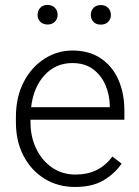

<svg xmlns="http://www.w3.org/2000/svg" viewBox="-20 -741 557 771"><path d="M281.2 9.8Q212.4 9.8 158.7 -23.4Q105 -56.6 74.5 -115.2Q43.9 -173.8 43.9 -249.5V-270.5Q43.9 -352.1 75.4 -412.1Q106.9 -472.2 158.7 -505.1Q210.4 -538.1 270.5 -538.1Q337.9 -538.1 384.5 -506.8Q431.2 -475.6 455.3 -421.1Q479.5 -366.7 479.5 -295.9V-260.3H102.5V-249.5Q102.5 -191.4 125.5 -143.8Q148.4 -96.2 189.2 -68.1Q230 -40 283.7 -40Q330.1 -40 366.5 -57.4Q402.8 -74.7 431.6 -112.3L468.3 -84Q442.4 -45.4 397.2 -17.8Q352.1 9.8 281.2 9.8ZM270.5 -487.8Q203.6 -487.8 158.9 -439.2Q114.3 -390.6 105 -310.5H420.9V-316.9Q419.9 -361.3 403.1 -400.1Q386.2 -439 353.3 -463.4Q320.3 -487.8 270.5 -487.8ZM130.9 -681.2Q130.9 -698.2 141.6 -709.7Q152.3 -721.2 170.9 -721.2Q189.5 -721.2 200.4 -709.7Q211.4 -698.2 211.4 -681.2Q211.4 -665 200.4 -653.8Q189.5 -642.6 170.9 -642.6Q152.3 -642.6 141.6 -653.8Q130.9 -665 130.9 -681.2ZM344.7 -680.7Q344.7 -697.8 355.2 -709.2Q365.7 -720.7 384.8 -720.7Q403.3 -720.7 414.3 -709.2Q425.3 -697.8 425.3 -680.7Q425.3 -664.6 414.3 -653.3Q403.3 -642.1 384.8 -642.1Q365.7 -642.1 355.2 -653.3Q344.7 -664.6 344.7 -680.7Z"/></svg>

Font: Vazirmatn RD UI FD ExtraLight
Style: Regular
Weight: 200
Designer: Saber Rastikerdar
Foundry: Saber Rastikerdar
Version: Version 33.003